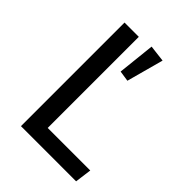

<svg xmlns="http://www.w3.org/2000/svg" viewBox="-202 -801 903 903"><g transform="rotate(45 249.0 -349.5)"><path d="M195 -83H478L467 0H100V-689H195ZM353 -689 270 -699 250 -513 303 -505Z"/></g></svg>

Font: FiraGO
Style: Regular
Weight: 400
Designer: bBox Type
Foundry: bBox Type GmbH
Version: Version 1.001;April 20, 2020;FontCreator 12.0.0.2555 64-bit